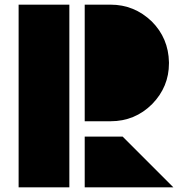

<svg xmlns="http://www.w3.org/2000/svg" viewBox="-20 -805 810 825"><path d="M634 -358Q560 -284 455 -284H344V-785H455Q557 -785 632 -713Q704 -641 706 -537V-533Q706 -432 634 -358ZM60 0V-785H278V0ZM507 -218 725 0H344V-218Z"/></svg>

Font: GENAU
Style: Stencil
Weight: 700
Version: Version 0.8